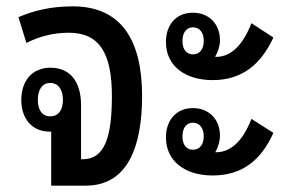

<svg xmlns="http://www.w3.org/2000/svg" viewBox="-20 -584 908 604"><path d="M141 0H250C385 0 427 -129 427 -282C427 -453 365 -564 209 -564C141 -564 87 -551 38 -530L63 -449C103 -469 146 -481 197 -481C293 -481 332 -416 332 -282C332 -149 308 -83 240 -83H235V-253C235 -329 199 -371 139 -371C81 -371 47 -330 47 -269C47 -210 82 -170 135 -170H141ZM138 -218C112 -218 99 -239 99 -270C99 -301 112 -323 138 -323C164 -323 178 -301 178 -270C178 -238 164 -218 138 -218Z M649 -332C739 -332 800 -379 840 -466L771 -511C745 -445 709 -405 659 -405L657 -406C666 -421 672 -440 672 -457C672 -510 636 -544 587 -544C533 -544 502 -505 502 -452C502 -376 563 -332 649 -332ZM587 -413C566 -413 554 -429 554 -455C554 -481 566 -498 587 -498C608 -498 621 -482 621 -455C621 -429 608 -413 587 -413ZM649 -32C739 -32 800 -77 840 -166L771 -210C745 -144 709 -105 659 -105H657C667 -122 672 -141 672 -157C672 -210 636 -244 587 -244C533 -244 502 -204 502 -152C502 -76 563 -32 649 -32ZM587 -113C566 -113 554 -129 554 -155C554 -181 566 -198 587 -198C608 -198 621 -181 621 -155C621 -129 608 -113 587 -113Z"/></svg>

Font: Noto Sans Thai Looped Condensed Medium
Style: Regular
Weight: 500
Width: 3
Designer: Sasikarn Vongin, Ben Mitchell
Foundry: The Fontpad Ltd
Version: Version 1.001